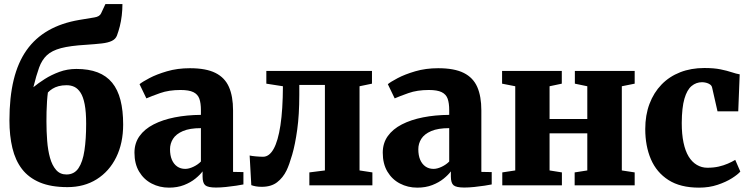

<svg xmlns="http://www.w3.org/2000/svg" viewBox="-20 -894 3616 926"><path d="M305.5 8.5Q226 8.5 172 -14.2Q118 -37 86 -78.8Q54 -120.5 39.8 -180Q25.5 -239.5 25.5 -313Q25.5 -424.5 46 -508.8Q66.5 -593 108.2 -652Q150 -711 213.5 -747.2Q277 -783.5 363 -798Q410.5 -806 435.5 -810Q460.5 -814 467.5 -829.5L488.5 -874.5H570.5Q570.5 -846.5 567.2 -819Q564 -791.5 557.8 -767Q551.5 -742.5 544 -722.5Q537.5 -705.5 519.5 -696.8Q501.5 -688 470.8 -684.5Q440 -681 395.5 -678Q318.5 -673.5 274.2 -661.8Q230 -650 206 -627.5Q182 -605 168.5 -567.8Q155 -530.5 141 -473.5Q164 -492.5 195.8 -512.8Q227.5 -533 266 -547.2Q304.5 -561.5 348.5 -561.5Q408 -561.5 450.8 -545Q493.5 -528.5 520.8 -495.2Q548 -462 561 -411.5Q574 -361 574 -293.5Q574 -203.5 540.5 -135.5Q507 -67.5 446.5 -29.5Q386 8.5 305.5 8.5ZM300.5 -52.5Q338 -52.5 358.5 -82.8Q379 -113 387.2 -168Q395.5 -223 395.5 -297Q395.5 -354 388.5 -390.5Q381.5 -427 368.5 -447Q355.5 -467 338.8 -475Q322 -483 301.5 -483Q279.5 -483 262.8 -478.5Q246 -474 233.2 -466Q220.5 -458 211 -448Q208.5 -430.5 206.8 -405.8Q205 -381 204.5 -355Q204 -329 204 -308.5Q204 -260.5 207.5 -215Q211 -169.5 221.2 -132.8Q231.5 -96 250.8 -74.2Q270 -52.5 300.5 -52.5Z M795 11Q749.5 11 711.5 -8.8Q673.5 -28.5 651 -66.2Q628.5 -104 628.5 -157.5Q628.5 -203.5 652.8 -237.5Q677 -271.5 720.8 -294Q764.5 -316.5 822.8 -328Q881 -339.5 949 -340V-363Q949 -396.5 941.5 -417.8Q934 -439 912.8 -449.5Q891.5 -460 851 -460Q794.5 -460 752.2 -445Q710 -430 686 -419.5L653 -488Q666 -499 700.5 -517.2Q735 -535.5 785.2 -550.2Q835.5 -565 896 -565Q974 -565 1019.2 -542.2Q1064.5 -519.5 1084.2 -474.5Q1104 -429.5 1104 -361.5V-65L1154 -64V-4.5Q1142.5 -2 1119.5 1.5Q1096.5 5 1069.8 7.8Q1043 10.5 1021.5 10.5Q983 10.5 970 -0.5Q957 -11.5 957 -43V-67.5Q945 -51 922.2 -32.5Q899.5 -14 867.5 -1.5Q835.5 11 795 11ZM873.5 -79.5Q891.5 -79.5 913 -89.8Q934.5 -100 949 -115V-276Q895 -276 862 -261.8Q829 -247.5 814.5 -224.5Q800 -201.5 800 -174.5Q800 -144.5 809 -123.5Q818 -102.5 834.5 -91Q851 -79.5 873.5 -79.5Z M1242.5 7Q1227 7 1214.2 4.8Q1201.5 2.5 1192 -1L1184 -144Q1194.5 -141.5 1214.2 -139.8Q1234 -138 1249 -138Q1278.5 -138 1299.8 -176Q1321 -214 1332.5 -289.5Q1344 -365 1344.5 -478L1264.5 -490.5V-552H1774V-490.5L1714 -478V-72L1776 -62.5V0H1472V-62.5L1547 -72V-484.5H1423.5V-436.5Q1423.5 -341 1413.5 -269Q1403.5 -197 1389.2 -148Q1375 -99 1362 -72Q1345 -37 1316.5 -15Q1288 7 1242.5 7Z M1992.5 11Q1947 11 1909 -8.8Q1871 -28.5 1848.5 -66.2Q1826 -104 1826 -157.5Q1826 -203.5 1850.2 -237.5Q1874.5 -271.5 1918.2 -294Q1962 -316.5 2020.2 -328Q2078.5 -339.5 2146.5 -340V-363Q2146.5 -396.5 2139 -417.8Q2131.5 -439 2110.2 -449.5Q2089 -460 2048.5 -460Q1992 -460 1949.8 -445Q1907.5 -430 1883.5 -419.5L1850.5 -488Q1863.5 -499 1898 -517.2Q1932.5 -535.5 1982.8 -550.2Q2033 -565 2093.5 -565Q2171.5 -565 2216.8 -542.2Q2262 -519.5 2281.8 -474.5Q2301.5 -429.5 2301.5 -361.5V-65L2351.5 -64V-4.5Q2340 -2 2317 1.5Q2294 5 2267.2 7.8Q2240.5 10.5 2219 10.5Q2180.5 10.5 2167.5 -0.5Q2154.5 -11.5 2154.5 -43V-67.5Q2142.5 -51 2119.8 -32.5Q2097 -14 2065 -1.5Q2033 11 1992.5 11ZM2071 -79.5Q2089 -79.5 2110.5 -89.8Q2132 -100 2146.5 -115V-276Q2092.5 -276 2059.5 -261.8Q2026.5 -247.5 2012 -224.5Q1997.5 -201.5 1997.5 -174.5Q1997.5 -144.5 2006.5 -123.5Q2015.5 -102.5 2032 -91Q2048.5 -79.5 2071 -79.5Z M2402.5 0V-62.5L2465 -72V-478L2401.5 -490.5V-552H2689.5V-490.5L2630.5 -478V-320H2812.5V-478L2752.5 -490.5V-552H3041V-490.5L2979 -478V-72L3041 -62.5V0H2751.5V-62.5L2812.5 -72V-251H2630.5V-72L2690 -62.5V0Z M3351.5 11Q3261 11 3203.8 -25.8Q3146.5 -62.5 3119.2 -126.2Q3092 -190 3092 -271.5Q3092 -339 3112.5 -393.2Q3133 -447.5 3170.5 -486.2Q3208 -525 3260.5 -545.5Q3313 -566 3377 -566Q3423.5 -566 3455.2 -559.5Q3487 -553 3509.2 -545.5Q3531.5 -538 3547.5 -535.5L3540.5 -357H3440.5L3414.5 -471.5Q3412.5 -481 3404.2 -486.8Q3396 -492.5 3385.5 -495Q3375 -497.5 3366 -497.5Q3337.5 -497.5 3315.5 -479.2Q3293.5 -461 3281 -418.2Q3268.5 -375.5 3268 -301Q3268 -247 3276.5 -206.5Q3285 -166 3301.2 -139.2Q3317.5 -112.5 3340.8 -98.8Q3364 -85 3391.5 -85Q3421.5 -85 3445.8 -90.5Q3470 -96 3490.2 -104.8Q3510.5 -113.5 3526 -123L3550.5 -66.5Q3538.5 -52.5 3510.2 -34.5Q3482 -16.5 3441.2 -2.8Q3400.5 11 3351.5 11Z"/></svg>

Font: Merriweather 28pt Black
Style: Regular
Weight: 900
Version: Version 2.100